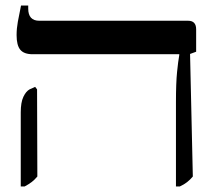

<svg xmlns="http://www.w3.org/2000/svg" viewBox="-20 -667 781 694"><path d="M616 7V-297Q616 -367 620 -406.5Q624 -446 628 -468V-471H98Q67 -471 53.5 -487Q40 -503 40 -540Q40 -564 44.5 -588.5Q49 -613 56 -647H82V-636Q82 -592 122 -592H660Q689 -592 689 -561V-480L667 -472L677 -29Q667 -17 656 -8.5Q645 0 630 7ZM55 7V-261Q55 -297 64.5 -317Q74 -337 87 -344L107 -353L114 -344L115 -29Q105 -17 94.5 -9Q84 -1 69 7Z"/></svg>

Font: Noto Serif Hebrew Condensed SemiBold
Style: Regular
Weight: 600
Width: 3
Designer: Monotype Design Team
Foundry: Monotype Imaging Inc.
Version: Version 2.004; ttfautohint (v1.8.4.7-5d5b)